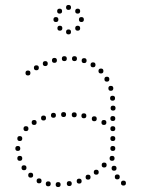

<svg xmlns="http://www.w3.org/2000/svg" viewBox="-20 -750 572 776"><path d="M200 -496Q190 -496 190 -506Q190 -516 200 -516Q210 -516 210 -506Q210 -496 200 -496ZM240 -503Q230 -503 230 -513Q230 -523 240 -523Q250 -523 250 -513Q250 -503 240 -503ZM281 -503Q271 -503 271 -513Q271 -523 281 -523Q291 -523 291 -513Q291 -503 281 -503ZM320 -495Q310 -495 310 -505Q310 -515 320 -515Q330 -515 330 -505Q330 -495 320 -495ZM127 -466Q117 -466 117 -476Q117 -486 127 -486Q137 -486 137 -476Q137 -466 127 -466ZM356 -478Q346 -478 346 -488Q346 -498 356 -498Q366 -498 366 -488Q366 -478 356 -478ZM388 -453Q378 -453 378 -463Q378 -473 388 -473Q398 -473 398 -463Q398 -453 388 -453ZM412 -420Q402 -420 402 -430Q402 -440 412 -440Q422 -440 422 -430Q422 -420 412 -420ZM428 -383Q418 -383 418 -393Q418 -403 428 -403Q438 -403 438 -393Q438 -383 428 -383ZM435 -343Q425 -343 425 -353Q425 -363 435 -363Q445 -363 445 -353Q445 -343 435 -343ZM437 -303Q427 -303 427 -313Q427 -323 437 -323Q447 -323 447 -313Q447 -303 437 -303ZM156 -263Q146 -263 146 -273Q146 -283 156 -283Q166 -283 166 -273Q166 -263 156 -263ZM196 -274Q186 -274 186 -284Q186 -294 196 -294Q206 -294 206 -284Q206 -274 196 -274ZM361 -260Q351 -260 351 -270Q351 -280 361 -280Q371 -280 371 -270Q371 -260 361 -260ZM400 -245Q390 -245 390 -255Q390 -265 400 -265Q410 -265 410 -255Q410 -245 400 -245ZM436 -261Q426 -261 426 -271Q426 -281 436 -281Q446 -281 446 -271Q446 -261 436 -261ZM85 -220Q75 -220 75 -230Q75 -240 85 -240Q95 -240 95 -230Q95 -220 85 -220ZM436 -220Q426 -220 426 -230Q426 -240 436 -240Q446 -240 446 -230Q446 -220 436 -220ZM60 -180Q50 -180 50 -190Q50 -200 60 -200Q70 -200 70 -190Q70 -180 60 -180ZM436 -180Q426 -180 426 -190Q426 -200 436 -200Q446 -200 446 -190Q446 -180 436 -180ZM436 -140Q426 -140 426 -150Q426 -160 436 -160Q446 -160 446 -150Q446 -140 436 -140ZM60 -100Q50 -100 50 -110Q50 -120 60 -120Q70 -120 70 -110Q70 -100 60 -100ZM433 -100Q423 -100 423 -110Q423 -120 433 -120Q443 -120 443 -110Q443 -100 433 -100ZM77 -62Q67 -62 67 -72Q67 -82 77 -82Q87 -82 87 -72Q87 -62 77 -62ZM401 -73Q391 -73 391 -83Q391 -93 401 -93Q411 -93 411 -83Q411 -73 401 -73ZM441 -60Q431 -60 431 -70Q431 -80 441 -80Q451 -80 451 -70Q451 -60 441 -60ZM104 -32Q94 -32 94 -42Q94 -52 104 -52Q114 -52 114 -42Q114 -32 104 -32ZM336 -24Q326 -24 326 -34Q326 -44 336 -44Q346 -44 346 -34Q346 -24 336 -24ZM369 -44Q359 -44 359 -54Q359 -64 369 -64Q379 -64 379 -54Q379 -44 369 -44ZM454 -25Q444 -25 444 -35Q444 -45 454 -45Q464 -45 464 -35Q464 -25 454 -25ZM163 -483Q153 -483 153 -493Q153 -503 163 -503Q173 -503 173 -493Q173 -483 163 -483ZM93 -445Q83 -445 83 -455Q83 -465 93 -465Q103 -465 103 -455Q103 -445 93 -445ZM479 0Q469 0 469 -10Q469 -20 479 -20Q489 -20 489 -10Q489 0 479 0ZM52 -140Q42 -140 42 -150Q42 -160 52 -160Q62 -160 62 -150Q62 -140 52 -140ZM319 -272Q309 -272 309 -282Q309 -292 319 -292Q329 -292 329 -282Q329 -272 319 -272ZM280 -276Q270 -276 270 -286Q270 -296 280 -296Q290 -296 290 -286Q290 -276 280 -276ZM237 -277Q227 -277 227 -287Q227 -297 237 -297Q247 -297 247 -287Q247 -277 237 -277ZM118 -245Q108 -245 108 -255Q108 -265 118 -265Q128 -265 128 -255Q128 -245 118 -245ZM138 -9Q128 -9 128 -19Q128 -29 138 -29Q148 -29 148 -19Q148 -9 138 -9ZM175 3Q165 3 165 -7Q165 -17 175 -17Q185 -17 185 -7Q185 3 175 3ZM215 6Q205 6 205 -4Q205 -14 215 -14Q225 -14 225 -4Q225 6 215 6ZM260 2Q250 2 250 -8Q250 -18 260 -18Q270 -18 270 -8Q270 2 260 2ZM300 -8Q290 -8 290 -18Q290 -28 300 -28Q310 -28 310 -18Q310 -8 300 -8ZM257 -710Q247 -710 247 -720Q247 -730 257 -730Q267 -730 267 -720Q267 -710 257 -710ZM309 -661Q299 -661 299 -671Q299 -681 309 -681Q319 -681 319 -671Q319 -661 309 -661ZM206 -661Q196 -661 196 -671Q196 -681 206 -681Q216 -681 216 -671Q216 -661 206 -661ZM257 -611Q247 -611 247 -621Q247 -631 257 -631Q267 -631 267 -621Q267 -611 257 -611ZM294 -626Q284 -626 284 -636Q284 -646 294 -646Q304 -646 304 -636Q304 -626 294 -626ZM294 -695Q284 -695 284 -705Q284 -715 294 -715Q304 -715 304 -705Q304 -695 294 -695ZM222 -626Q212 -626 212 -636Q212 -646 222 -646Q232 -646 232 -636Q232 -626 222 -626ZM221 -695Q211 -695 211 -705Q211 -715 221 -715Q231 -715 231 -705Q231 -695 221 -695Z"/></svg>

Font: Raleway Dots 
Style: Regular
Weight: 400
Version: Version 1.000